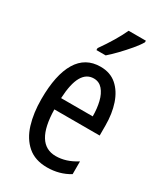

<svg xmlns="http://www.w3.org/2000/svg" viewBox="-193 -846 805 936"><g transform="rotate(30 209.0 -378.0)"><path d="M215 -546Q270 -546 306 -514.5Q342 -483 360 -429.5Q378 -376 378 -309V-253H123Q126 -59 242 -59Q271 -59 299.5 -68Q328 -77 358 -96V-24Q302 10 233 10Q165 10 123 -26.5Q81 -63 62 -125Q43 -187 43 -265Q43 -402 86.5 -474Q130 -546 215 -546ZM215 -480Q174 -480 151 -440Q128 -400 124 -317H302Q302 -361 293 -398Q284 -435 264.5 -457.5Q245 -480 215 -480ZM342 -757Q330 -736 306 -707.5Q282 -679 255.5 -651.5Q229 -624 208 -606H156V-617Q214 -699 245 -766H342Z"/></g></svg>

Font: Noto Sans Bengali ExtraCondensed
Style: Regular
Weight: 400
Width: 2
Designer: Jelle Bosma - Monotype Design Team
Foundry: Monotype Imaging Inc.
Version: Version 2.003; ttfautohint (v1.8.4.7-5d5b)